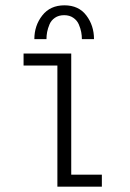

<svg xmlns="http://www.w3.org/2000/svg" viewBox="-20 -701 490 721"><path d="M109 -554Q109 -605 138.8 -643Q168.5 -681 222 -681Q275.5 -681 304.2 -643Q333 -605 333 -554H287.5Q287.5 -567 285 -580.5Q282.5 -594 276 -609.2Q269.5 -624.5 255.2 -634.2Q241 -644 221 -644Q200.5 -644 186.2 -634.2Q172 -624.5 165.8 -609.2Q159.5 -594 157 -580.8Q154.5 -567.5 154.5 -554ZM247.5 -45H362.5V0H195.5V-455H68.5V-500H247.5Z"/></svg>

Font: League Mono Condensed UltraLight
Style: Regular
Weight: 200
Width: 1
Designer: Tyler Finck
Foundry: The League of Moveable Type / Tyler Finck
Version: Version 2.210